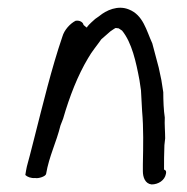

<svg xmlns="http://www.w3.org/2000/svg" viewBox="-20 -493 495 508"><path d="M47 -30C52 -25 62 -21 73 -22C81 -20 101 -26 102 -33C110 -80 129 -116 140 -161L147 -179C164 -238 186 -294 213 -339C223 -357 237 -373 248 -389L272 -410C277 -413 280 -416 286 -419C288 -419 291 -418 294 -418L303 -412C329 -380 340 -329 349 -281L353 -254C354 -236 355 -217 356 -199C360 -154 359 -107 358 -58V-40C358 -24 364 -7 381 -5C399 -5 416 -16 419 -33C420 -38 420 -42 415 -44H414C414 -64 414 -88 415 -109L417 -127C417 -146 415 -163 416 -182C413 -201 412 -227 412 -249C410 -260 409 -270 407 -281L400 -314C394 -336 389 -356 383 -378C367 -413 359 -453 321 -468C292 -480 261 -466 242 -450C239 -448 236 -446 232 -443L222 -434C220 -432 211 -424 210 -420C206 -422 204 -425 201 -427C200 -434 191 -440 180 -438C166 -431 150 -414 145 -396C116 -311 94 -219 70 -125L59 -82C56 -69 51 -55 49 -42Z"/></svg>

Font: Scribbler
Style: Ita
Weight: 400
Designer: Mew Too
Foundry: Cannot Into Space Fonts
Version: Version 1.001